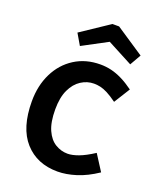

<svg xmlns="http://www.w3.org/2000/svg" viewBox="-167 -1022 948 1140"><g transform="rotate(20 307.0 -452.5)"><path d="M335 15Q205 15 127.5 -71.5Q50 -158 50 -326Q50 -425 88.5 -503Q127 -581 197 -625.5Q267 -670 359 -670Q395 -670 428.5 -662Q462 -654 497.5 -636.5Q533 -619 573 -590L510 -489Q474 -515 448.5 -528Q423 -541 402.5 -545.5Q382 -550 362 -550Q319 -550 281 -525.5Q243 -501 220 -452Q197 -403 197 -328Q197 -247 219 -198Q241 -149 277.5 -127Q314 -105 355 -105Q384 -105 423.5 -119.5Q463 -134 517 -169L581 -69Q514 -24 451.5 -4.5Q389 15 335 15ZM165 -801 343 -920H372L373 -820L206 -731ZM564 -801 524 -731 355 -820 356 -920H385Z"/></g></svg>

Font: Intel One Mono Light
Style: Regular
Weight: 300
Monospace: yes
Designer: Fred Shallcrass
Foundry: Frere-Jones Type LLC
Version: Version 1.004